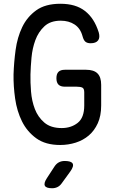

<svg xmlns="http://www.w3.org/2000/svg" viewBox="-20 -761 640 1021"><path d="M428 -270Q428 -290 418 -295Q408 -300 388 -300H325Q302 -300 291 -311Q280 -322 280 -345Q280 -368 291 -379Q302 -390 325 -390H438Q479 -390 498.5 -370.5Q518 -351 518 -310V-200Q518 -145 500 -105.5Q482 -66 452 -40.5Q422 -15 382.5 -2.5Q343 10 300 10Q222 10 173 -25.5Q124 -61 97 -115.5Q70 -170 60.5 -236.5Q51 -303 52 -365Q54 -429 63 -495.5Q72 -562 98 -616.5Q124 -671 172.5 -706Q221 -741 301 -741Q342 -741 374.5 -731.5Q407 -722 432 -702.5Q457 -683 475 -655Q493 -627 505 -589Q513 -561 501.5 -546Q490 -531 462 -531Q445 -531 435 -538.5Q425 -546 419 -568Q408 -610 377 -630.5Q346 -651 303 -651Q248 -651 216 -621Q184 -591 168 -547.5Q152 -504 147.5 -454.5Q143 -405 142 -365Q141 -324 145 -274Q149 -224 165.5 -181Q182 -138 216 -109Q250 -80 308 -80Q358 -80 393 -107.5Q428 -135 428 -200ZM229 187 270 124Q280 109 293.5 102Q307 95 324 95Q359 95 366.5 109Q374 123 353 152L308 214Q299 227 286 233.5Q273 240 257 240Q225 240 218.5 226.5Q212 213 229 187Z"/></svg>

Font: Maple Mono NL
Style: Regular
Weight: 400
Monospace: yes
Designer: subframe7536
Version: Version 7.000